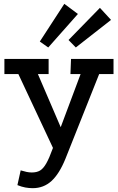

<svg xmlns="http://www.w3.org/2000/svg" viewBox="-20 -748 616 1003"><path d="M151 235Q132 235 112.5 231.5Q93 228 71 219L88 142Q105 147 118.5 150Q132 153 146 153Q172 153 189 143Q206 133 221.5 106Q237 79 255 29L401 -361H348L351 -440H573V-361H498L322 81Q290 160 249 197.5Q208 235 151 235ZM277 68 76 -361H3V-440H234V-361H178L321 -28ZM316 -728 387 -675 232 -500 188 -531ZM502 -707 560 -644 376 -500 338 -539Z"/></svg>

Font: Podkova SemiBold
Style: Regular
Weight: 600
Designer: Ilya Yudin
Foundry: Cyreal (www.cyreal.org)
Version: Version 2.103